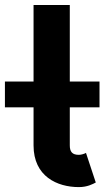

<svg xmlns="http://www.w3.org/2000/svg" viewBox="-36 -743 422 776"><path d="M311.5 -125C305.2 -121.1 291.5 -117.2 282.7 -117.2C256.3 -117.2 246.1 -129.4 246.1 -155.3V-309.1H366.2V-413.6H246.1V-722.7H99.6V-413.6H-16.1V-309.1H99.6V-155.3C99.6 -29.8 195.3 13.2 282.7 13.2C316.9 13.2 338.9 1 351.1 -5.4Z"/></svg>

Font: Giphurs ExtraBold
Style: Regular
Weight: 800
Version: Version 1.000